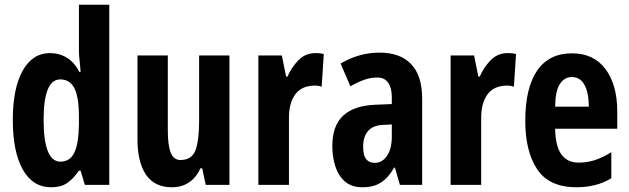

<svg xmlns="http://www.w3.org/2000/svg" viewBox="-20 -780 2653 810"><path d="M196 10Q118 10 76 -65Q34 -140 34 -274Q34 -407 75.5 -481.5Q117 -556 191 -556Q230 -556 262 -536.5Q294 -517 315 -476H320Q318 -506 315.5 -527Q313 -548 313 -569V-760H441V0H338L320 -60H313Q288 -24 262 -7Q236 10 196 10ZM235 -98Q275 -98 293.5 -136Q312 -174 313 -256V-288Q313 -370 294 -407.5Q275 -445 234 -445Q164 -445 164 -275Q164 -98 235 -98Z M948 -546V0H848L833 -70H826Q788 10 705 10Q632 10 596 -43Q560 -96 560 -191V-546H688V-228Q688 -166 700.5 -135.5Q713 -105 741 -105Q790 -105 805 -147Q820 -189 820 -268V-546Z M1311 -556Q1317 -556 1325.5 -555.5Q1334 -555 1346 -552L1337 -414Q1331 -417 1321.5 -418Q1312 -419 1310 -419Q1252 -419 1225 -381Q1198 -343 1199 -279V0H1070V-546H1169L1187 -457H1193Q1209 -495 1238.5 -525.5Q1268 -556 1311 -556Z M1581 -558Q1668 -558 1714.5 -509.5Q1761 -461 1761 -363V0H1667L1646 -73H1643Q1619 -31 1588 -10.5Q1557 10 1509 10Q1463 10 1435 -14.5Q1407 -39 1394.5 -79Q1382 -119 1382 -163Q1382 -250 1427.5 -292Q1473 -334 1561 -338L1633 -341V-370Q1633 -408 1618 -430.5Q1603 -453 1571 -453Q1545 -453 1518.5 -444Q1492 -435 1458 -416L1417 -512Q1495 -558 1581 -558ZM1595 -253Q1553 -251 1532.5 -227Q1512 -203 1512 -161Q1512 -125 1524.5 -109Q1537 -93 1561 -93Q1593 -93 1613 -123Q1633 -153 1633 -204V-255Z M2122 -556Q2128 -556 2136.5 -555.5Q2145 -555 2157 -552L2148 -414Q2142 -417 2132.5 -418Q2123 -419 2121 -419Q2063 -419 2036 -381Q2009 -343 2010 -279V0H1881V-546H1980L1998 -457H2004Q2020 -495 2049.5 -525.5Q2079 -556 2122 -556Z M2393 -555Q2485 -555 2534.5 -488.5Q2584 -422 2584 -310V-237H2322Q2323 -164 2348 -129Q2373 -94 2421 -94Q2457 -94 2489.5 -104.5Q2522 -115 2559 -138V-28Q2526 -8 2489 1Q2452 10 2412 10Q2297 10 2246.5 -65.5Q2196 -141 2196 -270Q2196 -409 2246 -482Q2296 -555 2393 -555ZM2392 -455Q2362 -455 2342.5 -426.5Q2323 -398 2322 -330H2464Q2464 -388 2446 -421.5Q2428 -455 2392 -455Z"/></svg>

Font: Noto Sans Gujarati UI ExtraCondensed
Style: Bold
Weight: 700
Width: 2
Designer: Jelle Bosma - Monotype Design Team, Universal Thirst
Foundry: Monotype Imaging Inc.
Version: Version 2.106; ttfautohint (v1.8.4.7-5d5b)